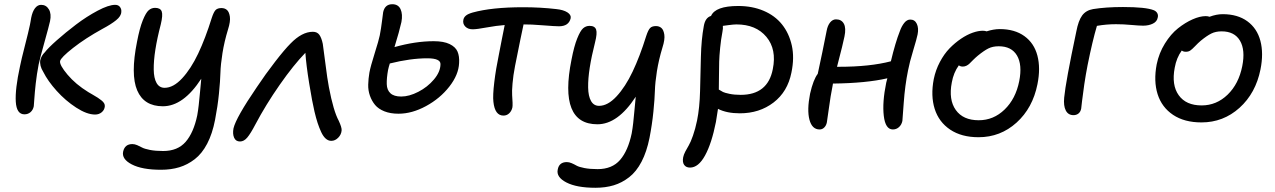

<svg xmlns="http://www.w3.org/2000/svg" viewBox="-20 -578 6012 905"><path d="M428.2 -38.1Q389.6 -38.1 339.1 -70.8Q288.6 -103.5 247.1 -149.7Q205.6 -195.8 184.1 -238.8Q165.5 -268.6 169.9 -294.9Q175.8 -316.9 190.9 -331.1Q206.5 -351.6 247.8 -388.2Q289.1 -424.8 338.6 -462.4Q388.2 -500 440.2 -527.6Q492.2 -555.2 522.9 -555.2Q538.1 -555.2 545.7 -544.9Q553.2 -534.7 551.8 -522Q551.3 -502 527.3 -482.7Q503.4 -463.4 462.9 -441.9Q382.3 -397.5 324.5 -352.1Q266.6 -306.6 263.2 -290Q259.8 -272 298.1 -226.3Q336.4 -180.7 396 -144Q403.8 -139.2 418.5 -130.9Q433.1 -122.6 440.9 -117.4Q448.7 -112.3 457.8 -105.2Q466.8 -98.1 470.7 -91.3Q474.6 -84.5 474.1 -77.1Q472.7 -60.1 459.7 -49.1Q446.8 -38.1 428.2 -38.1ZM95.2 -39.1Q58.1 -39.1 54.4 -98.4Q50.8 -157.7 74.2 -265.1Q80.1 -295.4 97.2 -361.8Q114.3 -428.2 121.1 -460.9Q121.6 -463.9 123.8 -475.3Q126 -486.8 127 -494.1Q132.8 -523.4 145 -539.3Q157.2 -555.2 173.8 -555.2Q197.8 -555.2 210.4 -533.9Q223.1 -512.7 215.8 -478Q210.4 -453.6 189.5 -378.9Q168.5 -304.2 162.1 -273.9Q153.3 -228 148.4 -184.1Q143.6 -140.1 141.8 -111.8Q140.1 -83.5 139.2 -77.1Q135.7 -59.6 123.8 -49.3Q111.8 -39.1 95.2 -39.1Z M738.8 222.2Q649.9 222.2 601.3 197Q552.7 171.9 560.5 136.2Q568.4 101.1 604 101.1Q614.7 101.1 626.7 106.2Q638.7 111.3 649.7 117.4Q660.6 123.5 686.8 128.7Q712.9 133.8 749 133.8Q817.4 133.8 855 90.6Q892.6 47.4 909.7 -34.2Q914.1 -58.6 916.7 -83Q919.4 -107.4 922.9 -144.8Q926.3 -182.1 928.7 -207Q844.2 -77.1 747.6 -77.1Q658.7 -77.1 626.7 -151.9Q594.7 -226.6 626 -381.8Q638.2 -445.3 652.8 -481.7Q667.5 -518.1 680.7 -529.5Q693.8 -541 710.9 -541Q735.8 -541 742.2 -524.2Q748.5 -507.3 737.8 -462.9Q720.7 -397.5 712.4 -344.5Q704.1 -291.5 704.6 -250.5Q705.1 -209.5 718 -186.8Q731 -164.1 755.9 -164.1Q796.9 -164.1 838.4 -208.7Q879.9 -253.4 914.1 -325.4Q948.2 -397.5 978 -493.2Q987.3 -521.5 996.3 -530.8Q1005.4 -540 1023.9 -540Q1039.6 -540 1049.8 -531Q1060.1 -522 1063.5 -499.5Q1066.9 -477.1 1054.7 -439Q1037.1 -381.3 1028.6 -327.4Q1020 -273.4 1019 -235.4Q1018.1 -197.3 1012 -136.5Q1005.9 -75.7 993.7 -13.2Q981 52.7 956.5 99.4Q932.1 146 897.9 172.4Q863.8 198.7 825 210.4Q786.1 222.2 738.8 222.2Z M1111.3 88.9Q1091.3 88.9 1083.5 71Q1075.7 53.2 1080.6 26.9Q1092.3 -23.4 1190.4 -167Q1231.4 -228.5 1276.4 -286.6Q1321.3 -344.7 1349.6 -373Q1403.3 -428.2 1454.6 -428.2Q1475.1 -428.2 1485.4 -413.8Q1495.6 -399.4 1501.5 -371.1Q1504.4 -353 1513.7 -279.1Q1522.9 -205.1 1530.3 -167Q1551.8 -54.2 1576.7 -8.8Q1591.3 22.9 1590.3 36.1Q1588.9 56.2 1574.2 71Q1559.6 85.9 1541.5 85.9Q1527.3 85.9 1515.4 75.4Q1503.4 64.9 1493.9 44.4Q1484.4 23.9 1477.1 1.5Q1469.7 -21 1462.4 -51.8Q1451.7 -96.7 1437.5 -184.1Q1423.3 -271.5 1419.4 -329.1Q1364.3 -272.5 1298.6 -178.5Q1232.9 -84.5 1183.6 8.8Q1161.1 51.8 1145.5 70.3Q1129.9 88.9 1111.3 88.9Z M1858.4 -42Q1820.3 -42 1792 -53.2Q1763.7 -64.5 1748 -83.3Q1732.4 -102.1 1723.6 -127Q1714.8 -151.9 1715.6 -179.4Q1716.3 -207 1721.2 -235.8Q1726.6 -265.1 1746.1 -326.9Q1765.6 -388.7 1770 -411.1Q1776.4 -443.8 1780.8 -480.2Q1785.2 -516.6 1786.1 -521Q1794.4 -558.1 1829.1 -558.1Q1857.4 -558.1 1868.2 -534.4Q1878.9 -510.7 1872.1 -474.1Q1862.8 -432.1 1839.4 -356Q1938 -383.8 2024.4 -383.8Q2071.3 -383.8 2099.1 -370.4Q2127 -356.9 2136.5 -335Q2146 -313 2144 -280.8Q2141.6 -225.6 2097.9 -169.7Q2054.2 -113.8 1988 -77.9Q1921.9 -42 1858.4 -42ZM1809.1 -248Q1802.2 -209.5 1803 -181.6Q1803.7 -153.8 1820.3 -138.4Q1836.9 -123 1871.1 -123Q1908.7 -123 1951.9 -145.3Q1995.1 -167.5 2025.4 -203.4Q2055.7 -239.3 2056.2 -274.9Q2057.1 -288.6 2041.7 -295.9Q2026.4 -303.2 1994.1 -303.2Q1915 -303.2 1817.4 -278.8Q1812.5 -263.7 1809.1 -248Z M2353 -33.2Q2312.5 -33.2 2305.7 -98.1Q2302.2 -127.4 2309.8 -190.4Q2317.4 -253.4 2331.1 -318.8Q2336.4 -348.1 2345.9 -395Q2355.5 -441.9 2358.9 -460Q2319.8 -457 2273.4 -448.5Q2227.1 -439.9 2208 -439.9Q2185.5 -439.9 2172.9 -453.1Q2160.2 -466.3 2164.1 -484.9Q2166.5 -496.6 2176.3 -504.6Q2186 -512.7 2208 -519Q2298.3 -543.9 2445.8 -543.9Q2527.3 -543.9 2602.1 -535.2Q2635.7 -531.7 2654.3 -519.8Q2672.9 -507.8 2669.9 -492.2Q2661.1 -454.1 2614.7 -454.1Q2596.7 -454.1 2538.8 -458.7Q2481 -463.4 2447.8 -462.9Q2438.5 -421.4 2407.7 -267.1Q2398.9 -221.7 2395.8 -184.3Q2392.6 -147 2394 -129.6Q2395.5 -112.3 2396 -94.5Q2396.5 -76.7 2395 -70.8Q2391.1 -54.2 2379.9 -43.7Q2368.7 -33.2 2353 -33.2Z M2786.6 307.1Q2698.2 307.1 2649.7 282Q2601.1 256.8 2608.9 221.2Q2615.2 186 2651.9 186Q2662.6 186 2674.6 191.2Q2686.5 196.3 2697.5 202.6Q2708.5 209 2734.6 214.1Q2760.7 219.2 2796.9 219.2Q2865.2 219.2 2902.8 175.8Q2940.4 132.3 2957.5 50.8Q2961.9 26.4 2964.6 2Q2967.3 -22.5 2970.7 -59.8Q2974.1 -97.2 2976.6 -122.1Q2892.1 7.8 2795.9 7.8Q2612.3 7.8 2673.8 -296.9Q2686 -360.4 2700.7 -396.7Q2715.3 -433.1 2728.5 -444.6Q2741.7 -456.1 2758.8 -456.1Q2783.7 -456.1 2789.8 -438.7Q2795.9 -421.4 2784.7 -377.9Q2768.1 -312.5 2759.8 -259.5Q2751.5 -206.5 2752.2 -165.5Q2752.9 -124.5 2765.9 -101.8Q2778.8 -79.1 2803.7 -79.1Q2844.7 -79.1 2886.2 -123.8Q2927.7 -168.5 2961.9 -240.5Q2996.1 -312.5 3025.9 -408.2Q3035.2 -436.5 3044.2 -445.8Q3053.2 -455.1 3071.8 -455.1Q3087.4 -455.1 3097.7 -446Q3107.9 -437 3111.3 -414.6Q3114.7 -392.1 3102.5 -354Q3085 -296.4 3076.4 -242.4Q3067.9 -188.5 3066.9 -150.4Q3065.9 -112.3 3059.8 -51.5Q3053.7 9.3 3041.5 71.8Q3028.3 137.7 3003.9 184.3Q2979.5 231 2945.6 257.3Q2911.6 283.7 2872.8 295.4Q2834 307.1 2786.6 307.1Z M3232.4 211.9Q3213.9 211.9 3204.8 199.2Q3195.8 186.5 3200.2 163.1Q3202.6 150.9 3210.4 136Q3218.3 121.1 3226.8 106.7Q3235.4 92.3 3246.3 61.3Q3257.3 30.3 3265.6 -9.8Q3277.8 -69.8 3279.8 -148.9Q3281.7 -228 3283.7 -309.8Q3285.6 -391.6 3297.4 -455.1Q3304.2 -495.1 3331.5 -502.9Q3352.1 -549.8 3459.5 -549.8Q3525.9 -549.8 3579.3 -527.1Q3632.8 -504.4 3666 -462.9Q3699.2 -421.4 3712.2 -363.8Q3725.1 -306.2 3710.4 -235.8Q3692.4 -145.5 3626 -94.7Q3559.6 -43.9 3467.3 -43.9Q3405.3 -43.9 3364.3 -64.9Q3356.4 -10.7 3354.5 -2.9Q3334.5 98.1 3303.2 155Q3272 211.9 3232.4 211.9ZM3385.3 -428.2Q3378.4 -392.6 3374.5 -353Q3370.6 -313.5 3369.9 -288.3Q3369.1 -263.2 3368.9 -218.3Q3368.7 -173.3 3368.2 -155.8Q3380.9 -147.9 3388.2 -144.3Q3395.5 -140.6 3418.5 -135.7Q3441.4 -130.9 3471.2 -130.9Q3599.1 -130.9 3622.6 -252Q3641.6 -345.2 3592.5 -404.1Q3543.5 -462.9 3451.2 -462.9Q3439 -462.9 3414.6 -459.7Q3390.1 -456.5 3387.2 -456.1Q3388.7 -444.3 3385.3 -428.2Z M3843.3 32.2Q3807.6 32.2 3795.4 -13.7Q3783.2 -59.6 3798.3 -136.2Q3813.5 -203.1 3834.5 -230Q3856.9 -333 3876.5 -433.1Q3880.9 -457.5 3892.8 -472.2Q3904.8 -486.8 3920.4 -486.8Q3946.3 -486.8 3957.5 -466.3Q3968.8 -445.8 3960.4 -405.8Q3955.1 -377.4 3925.3 -263.2H3934.6Q4080.6 -263.2 4179.2 -289.1Q4200.7 -378.9 4221.2 -430.2Q4229.5 -454.1 4242.2 -470Q4254.9 -485.8 4270.5 -485.8Q4292 -485.8 4301.5 -465.6Q4311 -445.3 4305.2 -416Q4301.3 -396 4284.2 -339.6Q4267.1 -283.2 4260.3 -247.1Q4245.6 -175.3 4239.7 -92.3Q4233.9 -9.3 4233.4 -7.8Q4229.5 10.3 4217.3 21.2Q4205.1 32.2 4188.5 32.2Q4153.3 32.2 4145.8 -31.7Q4138.2 -95.7 4157.2 -188Q4158.2 -191.4 4159.9 -198.5Q4161.6 -205.6 4162.6 -209Q4063.5 -186 3906.2 -184.1Q3904.3 -176.3 3904.3 -172.9Q3895 -127.4 3887 -67.4Q3878.9 -7.3 3877.4 -1Q3874.5 13.7 3865.2 22.9Q3856 32.2 3843.3 32.2Z M4592.3 68.8Q4512.2 68.8 4458.7 33Q4405.3 -2.9 4385.7 -64.7Q4366.2 -126.5 4381.3 -205.1Q4390.1 -248 4410.2 -285.9Q4430.2 -323.7 4455.6 -349.9Q4481 -376 4509.5 -395.3Q4538.1 -414.6 4564.5 -423.8Q4590.8 -433.1 4612.3 -433.1Q4623 -433.1 4630.4 -430.2Q4663.6 -440.9 4692.4 -440.9Q4762.7 -440.9 4808.6 -407.7Q4854.5 -374.5 4869.9 -315.7Q4885.3 -256.8 4870.1 -181.2Q4847.7 -68.8 4771.5 0Q4695.3 68.8 4592.3 68.8ZM4466.3 -189Q4450.7 -107.9 4485.1 -59.6Q4519.5 -11.2 4593.3 -11.2Q4663.1 -11.2 4715.3 -61.8Q4767.6 -112.3 4784.2 -195.8Q4799.3 -272.5 4773.7 -316.2Q4748 -359.9 4687.5 -359.9Q4659.2 -359.9 4638.7 -349.6Q4618.2 -339.4 4589.4 -315.9Q4578.1 -306.6 4566.7 -295.2Q4555.2 -283.7 4549.6 -278.1Q4543.9 -272.5 4535.6 -268.3Q4527.3 -264.2 4518.1 -264.2Q4506.8 -264.2 4499.5 -270Q4474.6 -235.8 4466.3 -189Z M5040 -35.2Q5015.1 -35.2 5003.7 -57.1Q4992.2 -79.1 4996.1 -118.2Q5002.9 -191.4 5053.2 -429.2Q5063 -481 5080.8 -505.1Q5098.6 -529.3 5132.3 -535.2Q5192.4 -544.9 5273.4 -544.9Q5380.9 -544.9 5418.5 -529.8Q5430.2 -524.9 5435.1 -515.4Q5439.9 -505.9 5437 -495.1Q5433.6 -476.1 5414.1 -466.6Q5394.5 -457 5368.2 -457Q5350.1 -457 5312.7 -460.4Q5275.4 -463.9 5240.2 -463.9Q5194.8 -463.9 5150.4 -456.1Q5129.4 -385.3 5106.4 -271Q5097.7 -226.6 5090.8 -180.2Q5084 -133.8 5080.3 -101.6Q5076.7 -69.3 5076.2 -65.9Q5073.2 -50.8 5063.5 -43Q5053.7 -35.2 5040 -35.2Z M5643.1 -1Q5562.5 -1 5509.3 -36.6Q5456.1 -72.3 5436.5 -134Q5417 -195.8 5432.1 -274.9Q5442.9 -327.6 5470.7 -372.6Q5498.5 -417.5 5532.7 -444.6Q5566.9 -471.7 5601.3 -486.8Q5635.7 -502 5663.1 -502Q5673.8 -502 5681.2 -499Q5713.9 -511.2 5743.2 -511.2Q5813.5 -511.2 5859.4 -477.8Q5905.3 -444.3 5920.9 -385.5Q5936.5 -326.7 5921.4 -251Q5898.9 -138.7 5822.5 -69.8Q5746.1 -1 5643.1 -1ZM5517.1 -258.8Q5501.5 -177.2 5535.9 -129.2Q5570.3 -81.1 5644 -81.1Q5713.9 -81.1 5766.4 -131.8Q5818.8 -182.6 5835.4 -266.1Q5850.6 -342.3 5824.7 -386.2Q5798.8 -430.2 5738.3 -430.2Q5710 -430.2 5689.5 -419.9Q5668.9 -409.7 5640.1 -386.2Q5627.4 -375.5 5612.8 -360.1Q5598.1 -344.7 5589.8 -339.4Q5581.5 -334 5569.3 -334Q5557.6 -334 5550.3 -339.8Q5525.4 -305.7 5517.1 -258.8Z"/></svg>

Font: Shantell Sans Bouncy
Style: Italic
Weight: 400
Italic angle: -11.31°
Designer: Stephen Nixon, Anya Danilova, Shantell Martin
Foundry: Arrow Type
Version: Version 1.006;[9816181b4]